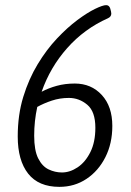

<svg xmlns="http://www.w3.org/2000/svg" viewBox="-20 -722 510 747"><path d="M211 5Q130 5 89.5 -46.5Q49 -98 49 -191Q49 -275 70.5 -345Q92 -415 126.5 -472Q161 -529 201.5 -572Q242 -615 281 -644Q320 -673 350 -687.5Q380 -702 393 -702Q405 -702 409 -688.5Q413 -675 413 -669Q413 -657 400 -651Q308 -610 241.5 -535Q175 -460 142 -365Q168 -379 200.5 -388Q233 -397 271 -397Q335 -397 376 -352.5Q417 -308 417 -232Q417 -164 390 -110.5Q363 -57 316.5 -26Q270 5 211 5ZM113 -194Q113 -137 128.5 -106Q144 -75 169 -63Q194 -51 221 -51Q252 -51 282 -71Q312 -91 331.5 -130Q351 -169 351 -225Q351 -288 319.5 -314.5Q288 -341 248 -341Q213 -341 181.5 -330.5Q150 -320 125 -306Q113 -251 113 -194Z"/></svg>

Font: Asap Condensed Condensed Light
Style: Italic
Weight: 300
Width: 3
Italic angle: -6°
Designer: Pablo Cosgaya
Foundry: Omnibus-Type
Version: Version 3.001; ttfautohint (v1.8.4.7-5d5b)